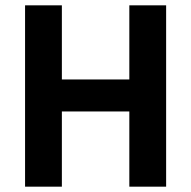

<svg xmlns="http://www.w3.org/2000/svg" viewBox="-20 -700 717 720"><path d="M74 0V-680H212V-402H465V-680H603V0H465V-282H212V0Z"/></svg>

Font: Titillium Web SemiBold
Style: Regular
Weight: 600
Designer: Mohamed Gaber, Accademia di Belle Arti di Urbino
Foundry: Kief Type Foundry, Accademia di Belle Arti di Urbino
Version: Version 3.000; ttfautohint (v1.8.4)